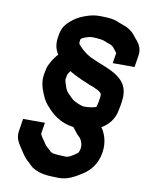

<svg xmlns="http://www.w3.org/2000/svg" viewBox="-99 -741 823 1065"><g transform="rotate(10 313.0 -208.0)"><path d="M570 -177C571.9 -184.3 573.4 -191.7 574.5 -199L577.4 -217C578.3 -223 578.9 -229 579.2 -235C580.4 -242.3 580.9 -249.7 580.7 -257C579.5 -310.1 556.3 -339.1 521.6 -363.5C480.8 -392.2 425.2 -407.9 378.1 -430C354.5 -439.7 332.9 -455.6 315.6 -471C307.9 -479 307.9 -479 300.1 -487C295.8 -491.2 288 -498.8 289.5 -508C290.7 -516 290.7 -516 292.2 -525C296.7 -528.3 300.1 -531 302.4 -533C307.7 -535 307.7 -535 313.1 -537C326.1 -542.3 341.3 -547 358.6 -547C371.4 -547 388.4 -545.1 400.2 -544C424.2 -541.3 433.2 -532.8 453.5 -527C478.7 -520.4 485.6 -500.3 500.7 -484L491.3 -425H614.3L625.1 -493C630.4 -526.6 616.8 -552.8 599.8 -573C594 -579 589 -585 584.6 -591C570.3 -610.8 555 -623.7 532.6 -635C516.8 -643 501.3 -646.2 485.4 -653C458.8 -667.4 417.4 -670 376.1 -670C351.3 -670 335.5 -667.1 313.7 -661C276.7 -649.3 250.9 -638.7 222.2 -614C192.6 -590.1 175.9 -567.7 169.5 -527C167.7 -516 167.7 -516 166.1 -506C162.3 -468.9 169.8 -443.3 185.4 -419C172.6 -404.6 157.2 -385.1 149.3 -368C145 -360 145 -360 140.8 -352C135.8 -342 131.9 -327.7 128.9 -309C120.9 -268.7 125.3 -246.5 132.8 -220C144.9 -184.7 157.7 -153.3 181.3 -128C216.9 -85.7 264.9 -47.3 338 -38L363 -6C368 0 374.9 7 383.6 15C389.4 21.9 397.8 41.1 398.8 52L399.2 62C399.3 65.3 399.1 69 398.4 73C396.7 83.8 396 85.5 391 95C390.7 96.3 390.3 97.3 389.5 98C381.2 105.2 365.4 114.4 358.2 119C350 124.5 337.1 131 325.3 131C317.9 131 310.3 130.7 302.4 130C289.5 130 274.1 128.3 263.9 127C255.4 127 245 123.3 239 120C227.3 106.1 210.3 96.5 201 82C190.4 62.1 175.8 50.6 168.4 29L178.4 -34H55.4L44.3 36C38.2 74.6 54.8 100.1 69.5 123C84.9 144.5 97.5 169.3 117.2 188C125.1 195 125.1 195 133 202C139.8 209.3 146.5 215.7 153 221C183 242.4 225.2 253 279.9 253C289.2 253.7 297.8 254 305.8 254C359.1 254 397.2 229.5 433.2 207C476.9 180 511.2 137.5 521.5 72.5C530.4 16.7 513.9 -32.9 491.1 -64C529.1 -86.9 561.3 -121.6 570 -177ZM441.8 -169C423.2 -163.1 399.8 -160 377.3 -160C374.7 -160 371.7 -160.3 368.5 -161C349.6 -165.9 331.5 -174 316.8 -182C303.6 -190.8 289.5 -207.1 278.5 -218C269.6 -226.2 261.8 -242.2 258.4 -255C255.7 -263 255.7 -263 253.6 -269C251.9 -276.8 249.7 -281.9 248.9 -290L253.4 -318C258.2 -325.3 261.8 -333.5 268 -341C271.7 -339 274.7 -337 277.1 -335C295.6 -323.7 319.9 -313.6 339.1 -304C354.4 -297 373.5 -290.5 388.8 -283C402.9 -278.4 417.7 -272.2 429.1 -266C436.2 -264.2 452.5 -253.3 455 -246L455.8 -245C455.8 -241 456 -238 456.4 -236C456.1 -234 456.1 -232 456.4 -230L451.5 -199C450.7 -193.7 449.5 -188.3 448 -183C447.5 -179.7 446.6 -176.7 445.6 -174C445.2 -172 443.9 -169 441.8 -169Z"/></g></svg>

Font: Tape
Style: It
Weight: 500
Foundry: Cannot Into Space Fonts
Version: Version 0.97